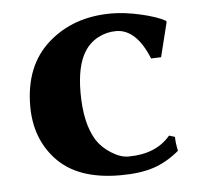

<svg xmlns="http://www.w3.org/2000/svg" viewBox="-40 -480 553 532"><g transform="rotate(-5 236.0 -214.5)"><path d="M296.9 -389.2Q270 -389.2 246.3 -376.5Q222.7 -363.8 208.5 -340.8Q184.1 -301.8 184.1 -228Q184.1 -142.1 213.9 -94.2Q228 -72.3 253.4 -56.2Q278.8 -40 300.8 -40Q377.9 -40 418 -87.9L434.1 -83Q434.1 -65.9 439 -43.9Q404.8 -15.1 367.4 -2.7Q330.1 9.8 273.9 9.8Q154.8 9.8 96.2 -54.2Q42 -113.3 42 -202.1Q42 -314.9 112.1 -377Q182.1 -439 288.1 -439Q324.2 -439 368.7 -429Q413.1 -418.9 437 -405.8L439 -402.8L415 -306.2L387.2 -305.2Q353 -389.2 296.9 -389.2Z"/></g></svg>

Font: Linux Biolinum
Style: Bold
Weight: 700
Designer: Philipp H. Poll
Foundry: Philipp H. Poll
Version: Version 1.3.2 ; ttfautohint (v0.9)